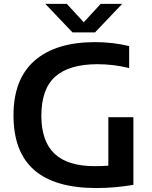

<svg xmlns="http://www.w3.org/2000/svg" viewBox="-20 -968 788 996"><path d="M672 -360V-9Q573.5 7.5 480.5 7.5Q265 7.5 157.8 -85.8Q50.5 -179 50 -368Q49.5 -557 159.2 -653.2Q269 -749.5 474 -749.5Q564.5 -749.5 650 -729V-615Q568.5 -635 484.5 -635Q338.5 -634.5 266.5 -570.5Q194.5 -506.5 194.5 -366.5Q195 -234 263.5 -170Q332 -106 472 -106Q504.5 -106 542 -108.5V-360ZM502.5 -948H614L473 -800H356L215 -948H326.5L414.5 -852.5Z"/></svg>

Font: Encode Sans Semi Expanded SmBd
Style: Regular
Weight: 600
Width: 6
Designer: Multiple Designers
Foundry: Impallari Type
Version: Version 2.000